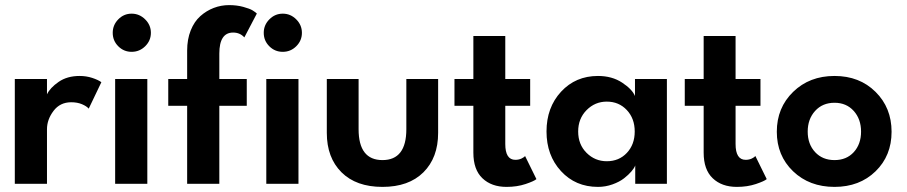

<svg xmlns="http://www.w3.org/2000/svg" viewBox="-20 -720 3552 752"><path d="M164 0H38V-410.5H164V-350.5Q176 -376 209.5 -399.2Q243 -422.5 292 -422.5Q318 -422.5 341.5 -414.8Q365 -407 377 -398L327.5 -294.5Q319.5 -304 301.2 -311.8Q283 -319.5 259 -319.5Q215 -319.5 189.5 -285.5Q164 -251.5 164 -214Z M495.5 -517Q465 -517 443.2 -538.8Q421.5 -560.5 421.5 -591.5Q421.5 -622 443.2 -644.2Q465 -666.5 495.5 -666.5Q526 -666.5 548.5 -644.2Q571 -622 571 -591.5Q571 -561 548.8 -539Q526.5 -517 495.5 -517ZM431 0V-410.5H557V0Z M639 -410.5H713V-522Q713 -566 727 -601Q741 -636 764.8 -657Q788.5 -678 817.2 -689Q846 -700 877.5 -700Q907.5 -700 933 -693Q958.5 -686 969 -679.5Q979.5 -673 986 -667L937 -573.5Q920 -592.5 893 -592.5Q839 -592.5 839 -510V-410.5H946.5V-305.5H839V0H713V-305.5H639ZM1013 -591.5Q1013 -622 1035 -644.2Q1057 -666.5 1087.5 -666.5Q1118 -666.5 1140.2 -644.2Q1162.5 -622 1162.5 -591.5Q1162.5 -561 1140.5 -539Q1118.5 -517 1087.5 -517Q1056.5 -517 1034.8 -538.8Q1013 -560.5 1013 -591.5ZM1023 0V-410.5H1149V0Z M1384.5 -214Q1384.5 -93 1478 -93Q1571.5 -93 1571.5 -214V-410.5H1696V-199.5Q1696 -102.5 1638.5 -45.2Q1581 12 1478 12Q1375 12 1317.5 -45.2Q1260 -102.5 1260 -199.5V-410.5H1384.5Z M1760 -410.5H1834V-579H1959V-410.5H2056.5V-305.5H1959V-156Q1959 -94 1998.5 -94Q2012 -94 2022.8 -99.2Q2033.5 -104.5 2036.5 -109L2081 -18.5Q2072 -10.5 2038.5 0.8Q2005 12 1964 12Q1905 12 1869.5 -21.8Q1834 -55.5 1834 -122V-305.5H1760Z M2468 0V-72Q2464.5 -62 2453.2 -48.8Q2442 -35.5 2424 -21.5Q2406 -7.5 2378.8 2.2Q2351.5 12 2322 12Q2234 12 2177.2 -49.8Q2120.5 -111.5 2120.5 -205Q2120.5 -299 2177.5 -360.8Q2234.5 -422.5 2322 -422.5Q2377 -422.5 2416.5 -396.5Q2456 -370.5 2467 -344V-410.5H2592V0ZM2244.5 -205Q2244.5 -154 2277.5 -121.2Q2310.5 -88.5 2356.5 -88.5Q2404.5 -88.5 2435.2 -121.2Q2466 -154 2466 -205Q2466 -256 2435 -289Q2404 -322 2356.5 -322Q2310.5 -322 2277.5 -288.8Q2244.5 -255.5 2244.5 -205Z M2662 -410.5H2736V-579H2861V-410.5H2958.5V-305.5H2861V-156Q2861 -94 2900.5 -94Q2914 -94 2924.8 -99.2Q2935.5 -104.5 2938.5 -109L2983 -18.5Q2974 -10.5 2940.5 0.8Q2907 12 2866 12Q2807 12 2771.5 -21.8Q2736 -55.5 2736 -122V-305.5H2662Z M3248.5 12Q3150 12 3086.2 -49.2Q3022.5 -110.5 3022.5 -204Q3022.5 -298 3086.5 -360.2Q3150.5 -422.5 3248.5 -422.5Q3346.5 -422.5 3409.2 -360.2Q3472 -298 3472 -204Q3472 -110 3409.2 -49Q3346.5 12 3248.5 12ZM3248.5 -317.5Q3201.5 -317.5 3172.5 -285.5Q3143.5 -253.5 3143.5 -204.5Q3143.5 -155.5 3172.5 -124.2Q3201.5 -93 3248.5 -93Q3295.5 -93 3324 -124.2Q3352.5 -155.5 3352.5 -204.5Q3352.5 -253.5 3323.8 -285.5Q3295 -317.5 3248.5 -317.5Z"/></svg>

Font: League Spartan SemiBold
Style: Regular
Weight: 600
Foundry: The League of Moveable Type
Version: Version 2.002